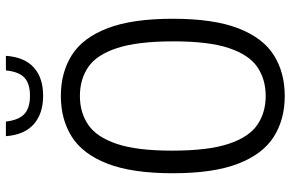

<svg xmlns="http://www.w3.org/2000/svg" viewBox="-187 -788 984 650"><g transform="rotate(-90 305.0 -463.0)"><path d="M305 9Q226 9 167.2 -28Q108.5 -65 76 -148.5Q43.5 -232 43.5 -370Q43.5 -508 76 -591.5Q108.5 -675 167.2 -712Q226 -749 305 -749Q384.5 -749 443.2 -712Q502 -675 534.2 -591.5Q566.5 -508 566.5 -370Q566.5 -232 534.2 -148.5Q502 -65 443.2 -28Q384.5 9 305 9ZM305 -55.5Q361.5 -55.5 403 -83.8Q444.5 -112 467.2 -180Q490 -248 490 -367.5Q490 -489.5 467.2 -558.8Q444.5 -628 403 -656.2Q361.5 -684.5 305 -684.5Q249 -684.5 207.5 -656.2Q166 -628 143 -560Q120 -492 120 -372.5Q120 -250.5 143 -181.2Q166 -112 207.5 -83.8Q249 -55.5 305 -55.5ZM306 -809Q245 -809 209.2 -841Q173.5 -873 169 -935H218.5Q223.5 -891.5 244 -872.5Q264.5 -853.5 306 -853.5Q347 -853.5 367.2 -872.5Q387.5 -891.5 391.5 -935H441Q436.5 -872 401.5 -840.5Q366.5 -809 306 -809Z"/></g></svg>

Font: Encode Sans Condensed
Style: Regular
Weight: 400
Width: 3
Designer: Multiple Designers
Foundry: Impallari Type
Version: Version 3.000; ttfautohint (v1.8.3) -l 8 -r 50 -G 200 -x 14 